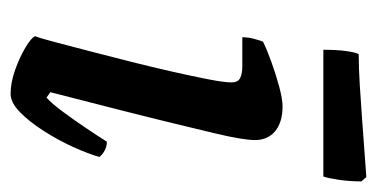

<svg xmlns="http://www.w3.org/2000/svg" viewBox="-190 -504 694 353"><g transform="rotate(90 156.5 -327.0)"><path d="M152 0Q131 0 107.5 -8.5Q84 -17 66.5 -27.5Q49 -38 46 -45Q50 -55 57 -82Q64 -109 73.5 -145Q83 -181 93 -221Q103 -261 111.5 -298.5Q120 -336 125.5 -364.5Q131 -393 131 -406Q131 -418 123 -422Q115 -426 101 -426H48Q48 -437 51 -448Q54 -459 56 -464Q70 -471 93.5 -479.5Q117 -488 139.5 -494Q162 -500 175 -500Q204 -500 220.5 -486.5Q237 -473 237 -449Q237 -439 234 -420.5Q231 -402 224 -373Q217 -344 207 -302.5Q197 -261 182.5 -204Q168 -147 149 -73L159 -66Q170 -76 184.5 -95.5Q199 -115 214.5 -138Q230 -161 240 -177Q249 -177 257 -172.5Q265 -168 268 -163Q262 -142 249.5 -114.5Q237 -87 220 -60.5Q203 -34 185.5 -17Q168 0 152 0ZM71 -575Q71 -601 73.5 -618Q76 -635 79 -640Q104 -640 136.5 -642Q169 -644 202.5 -646.5Q236 -649 263.5 -651Q291 -653 305 -654L313 -645Q313 -623 310 -603Q307 -583 304 -575Z"/></g></svg>

Font: Texturina Medium 12pt SemiBold
Style: Italic
Weight: 600
Italic angle: -11°
Version: Version 1.002